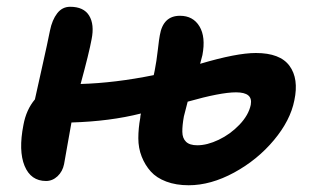

<svg xmlns="http://www.w3.org/2000/svg" viewBox="-20 -549 935 572"><path d="M117.2 -9.8Q71.8 -9.8 53.2 -54.9Q34.7 -100.1 49.8 -176.8Q58.1 -222.2 84 -252.9Q88.4 -272.9 105.2 -348.1Q122.1 -423.3 128.9 -458Q135.3 -489.7 150.4 -509.3Q165.5 -528.8 189 -528.8Q229.5 -528.8 245.6 -502.4Q261.7 -476.1 252.9 -432.1Q245.6 -392.1 220.2 -298.8Q322.8 -301.8 438 -325.2Q439 -329.1 440.9 -338.9Q446.3 -366.2 450.2 -400.4Q454.1 -434.6 456.1 -443.8Q465.8 -502 516.1 -502Q555.2 -502 574.2 -470.5Q593.3 -439 583 -384.8Q578.1 -366.2 576.2 -358.9Q684.6 -391.1 742.2 -391.1Q814.5 -391.1 842.5 -352.8Q870.6 -314.5 856.9 -250Q845.2 -190.4 796.1 -131.6Q747.1 -72.8 677.5 -34.9Q607.9 2.9 542 2.9Q504.4 2.9 475.3 -8.1Q446.3 -19 429.2 -38.1Q412.1 -57.1 402.1 -82.5Q392.1 -107.9 392.1 -137.2Q392.1 -166.5 397.9 -198.2Q397.9 -203.1 399.9 -210.9Q307.6 -187.5 192.9 -184.1Q188.5 -159.7 181.2 -118.4Q173.8 -77.1 170.9 -60.1Q166.5 -38.1 151.4 -23.9Q136.2 -9.8 117.2 -9.8ZM527.8 -202.1Q522.9 -175.3 523.2 -156.2Q523.4 -137.2 534.2 -126.7Q544.9 -116.2 567.9 -116.2Q597.2 -116.2 631.6 -132.6Q666 -148.9 693.4 -177.5Q720.7 -206.1 727.1 -236.8Q730.5 -255.9 719.5 -264.9Q708.5 -273.9 683.1 -273.9Q637.2 -273.9 539.1 -246.1Q528.3 -203.6 527.8 -202.1Z"/></svg>

Font: Shantell Sans Irregular
Style: Italic
Weight: 600
Italic angle: -11.31°
Designer: Stephen Nixon, Anya Danilova, Shantell Martin
Foundry: Arrow Type
Version: Version 1.006;[9816181b4]